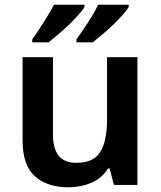

<svg xmlns="http://www.w3.org/2000/svg" viewBox="-20 -786 684 816"><path d="M564 -543V0H464L446 -70H439Q413 -28 367.5 -9Q322 10 271 10Q180 10 128 -37Q76 -84 76 -188V-543H205V-215Q205 -155 229 -124.5Q253 -94 304 -94Q379 -94 407 -141.5Q435 -189 435 -278V-543ZM527 -756Q519 -743 501.5 -723Q484 -703 461 -681Q438 -659 415 -639.5Q392 -620 374 -606H305V-619Q319 -638 336.5 -664Q354 -690 370.5 -717Q387 -744 397 -766H527ZM339 -756Q331 -743 313.5 -723Q296 -703 273 -681Q250 -659 227 -639.5Q204 -620 186 -606H117V-619Q131 -638 148 -664Q165 -690 181.5 -717Q198 -744 209 -766H339Z"/></svg>

Font: Noto Sans Nag Mundari SemiBold
Style: Regular
Weight: 600
Version: Version 1.000